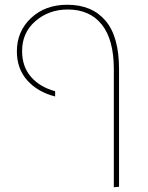

<svg xmlns="http://www.w3.org/2000/svg" viewBox="-20 -591 621 808"><path d="M459 197V-300Q459 -424 408.5 -487.5Q358 -551 265 -551Q186 -551 129.5 -502.5Q73 -454 73 -376Q73 -311 110 -268Q147 -225 212 -207V-185Q138 -204 94.5 -253Q51 -302 51 -375Q51 -459 110.5 -515Q170 -571 263 -571Q367 -571 424 -504Q481 -437 481 -300V195Z"/></svg>

Font: FiraGO Thin
Style: Regular
Weight: 100
Designer: bBox Type
Foundry: bBox Type GmbH
Version: Version 1.001;PS 001.001;hotconv 1.0.88;makeotf.lib2.5.64775